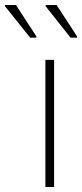

<svg xmlns="http://www.w3.org/2000/svg" viewBox="-95 -750 329 770"><path d="M87 0V-510H122V0ZM26 -599 -75 -725V-730H-31L51 -604V-599ZM188 -599 88 -725V-730H132L214 -604V-599Z"/></svg>

Font: Saira Semi Condensed Thin
Style: Regular
Weight: 100
Width: 4
Designer: Hector Gatti with collaboration of the Omnibus-Type team
Foundry: Omnibus-Type
Version: Version 1.001; ttfautohint (v1.8)